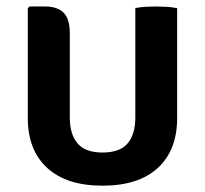

<svg xmlns="http://www.w3.org/2000/svg" viewBox="-20 -574 649 608"><path d="M541 -200.5Q541 -98.5 479.8 -42.2Q418.5 14 304.5 14Q191 14 129.5 -42.2Q68 -98.5 68 -200.5V-548L73.5 -553.5H122.5Q161.5 -553.5 181.2 -534Q201 -514.5 201 -469V-201.5Q201 -149 225.5 -120Q250 -91 304.5 -91Q360 -91 384.2 -120Q408.5 -149 408.5 -201.5V-548.5Q424.5 -551.5 442 -552.5Q459.5 -553.5 473 -553.5Q485.5 -553.5 505.5 -552.5Q525.5 -551.5 541 -548Z"/></svg>

Font: Signika SC SemiBold
Style: Regular
Weight: 600
Designer: Anna Giedryś
Foundry: Anna Giedryś
Version: Version 2.000; ttfautohint (v1.8.3) -l 8 -r 50 -G 200 -x 9 -